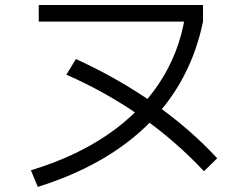

<svg xmlns="http://www.w3.org/2000/svg" viewBox="-20 -729 978 767"><path d="M718.8 -661.1 740.2 -642.6H134.8V-709H791V-642.6Q741.2 -402.3 574.7 -235.8Q408.2 -69.3 130.9 17.6L103.5 -48.8Q278.3 -101.6 407.7 -189.5Q537.1 -277.3 616.2 -397Q695.3 -516.6 718.8 -661.1ZM245.1 -430.7 283.2 -493.2Q454.1 -415 596.2 -314.9Q738.3 -214.8 847.7 -96.7L794.9 -44.9Q681.6 -166 543.5 -263.2Q405.3 -360.4 245.1 -430.7Z"/></svg>

Font: WEMIX Pretendard Variable
Style: Regular
Weight: 400
Designer: Base glyphs from Inter by Rasmus Andersson; Hangeul glyphs from Noto Sans CJK(Source Han Sans) by Jang Soo-young and Kan
Foundry: Kil Hyung-jin
Version: Version 1.000;Glyphs 3.2 (3208)